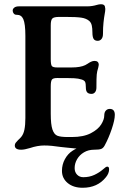

<svg xmlns="http://www.w3.org/2000/svg" viewBox="-20 -698 619 908"><path d="M50 -10Q50 -17 54 -22.5Q58 -28 66 -36Q73 -42 80 -50Q91 -63 95.5 -85Q100 -107 100 -140V-528Q100 -586 90 -608Q81 -628 60 -628H58Q50 -628 45 -634Q40 -640 40 -648Q40 -656 47.5 -662Q55 -668 70 -668H393Q416 -668 439 -675Q443 -676 447.5 -677Q452 -678 457 -678Q473 -678 476 -668Q478 -660 478 -656Q478 -646 475 -631Q472 -615 469.5 -591.5Q467 -568 467 -538Q467 -522 460 -513.5Q453 -505 442 -505Q428 -505 422.5 -514.5Q417 -524 417 -545Q417 -564 414 -577.5Q411 -591 402 -599Q388 -611 364.5 -614.5Q341 -618 291 -618H260Q235 -618 227.5 -610.5Q220 -603 220 -578V-419Q220 -393 225 -386Q230 -379 250 -379H319Q360 -379 383 -390L395 -397Q402 -402 410.5 -406Q419 -410 427 -410Q447 -410 447 -391L445 -380L444 -376Q439 -361 437.5 -345.5Q436 -330 436 -284Q436 -270 429.5 -262Q423 -254 413 -254Q399 -254 392.5 -261Q386 -268 386 -284Q386 -303 382.5 -310.5Q379 -318 366 -322Q351 -327 330.5 -328Q310 -329 250 -329Q231 -329 225.5 -321.5Q220 -314 220 -289V-160Q220 -109 228 -85.5Q236 -62 251.5 -56Q267 -50 300 -50H320Q375 -50 409.5 -68Q444 -86 458.5 -109.5Q473 -133 473 -151Q473 -167 480.5 -175Q488 -183 499 -183Q523 -183 523 -155Q523 -131 508.5 -88Q494 -45 475 -10Q468 3 458 6.5Q448 10 425 10Q382 10 295 0L267 -3Q222 -10 189 -10Q158 -10 122 2Q96 10 80 10Q50 10 50 -10ZM273 110Q273 80 287 54.5Q301 29 323 15Q339 4 360 -2Q381 -8 406 -8Q424 -8 432 -3.5Q440 1 437.5 5.5Q435 10 425 10Q398 10 377 22.5Q356 35 344.5 55Q333 75 333 97Q333 116 344.5 128Q356 140 374 140Q403 140 426.5 129Q450 118 467 103Q481 90 487 90Q496 90 496 102Q496 122 481 140Q441 190 371 190Q327 190 300 167.5Q273 145 273 110Z"/></svg>

Font: Raigarh
Style: Regular
Weight: 400
Designer: jaikishan Patel
Foundry: MagicType
Version: Version 1.000;FEAKit 1.0